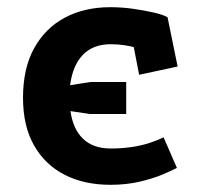

<svg xmlns="http://www.w3.org/2000/svg" viewBox="-20 -494 555 534"><path d="M176 -185Q183 -135 211 -108Q239 -81 288 -81Q319 -81 346 -85Q373 -89 396 -96.5Q419 -104 435 -112L472 -27Q457 -19 430.5 -8Q404 3 367.5 11.5Q331 20 287 20Q215 20 160.5 -7.5Q106 -35 75 -89Q44 -143 44 -222Q44 -304 75 -360Q106 -416 160.5 -445Q215 -474 287 -474Q319 -474 350.5 -469.5Q382 -465 408 -459Q434 -453 446 -446L474 -309L367 -286L352 -363Q346 -365 327.5 -368Q309 -371 288 -371Q239 -371 210.5 -341.5Q182 -312 175 -257L232 -266H331V-177H229Z"/></svg>

Font: Podkova ExtraBold
Style: Regular
Weight: 800
Designer: Ilya Yudin
Foundry: Cyreal (www.cyreal.org)
Version: Version 2.103